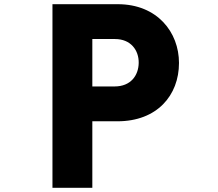

<svg xmlns="http://www.w3.org/2000/svg" viewBox="-20 -831 1040 915"><path d="M833 -531C833 -677 730 -811 541 -811H230V64H420V-253H540C728 -253 833 -376 833 -531ZM641 -531C640 -471 603 -419 526 -419H420V-645H528C603 -645 642 -592 641 -531Z"/></svg>

Font: LINE Seed JP_OTF ExtraBold
Style: Regular
Weight: 800
Designer: LY Corporation & Fontrix & Fontworks
Version: Version 1.013